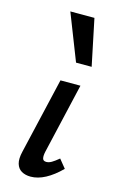

<svg xmlns="http://www.w3.org/2000/svg" viewBox="-112 -756 491 808"><g transform="rotate(15 133.0 -351.5)"><path d="M108 6Q85 6 68.5 -3.5Q52 -13 46 -33.5Q40 -54 48 -87L125 -418H212L141 -111Q137 -93 139.5 -82Q142 -71 156 -71Q167 -71 179 -78Q191 -85 209 -100L239 -63Q205 -29 172 -11.5Q139 6 108 6ZM169 -507 90 -709H195L237 -507Z"/></g></svg>

Font: Ysabeau SemiBold
Style: Italic
Weight: 600
Italic angle: -12°
Designer: Christian Thalmann (Catharsis Fonts)
Version: Version 2.002